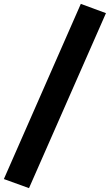

<svg xmlns="http://www.w3.org/2000/svg" viewBox="-20 -850 568 993"><path d="M130 123 0 76 398 -830 528 -782Z"/></svg>

Font: Szlgxwxxxixliatcpuztgldltzi
Style: Regular
Weight: 700
Italic angle: -8°
Designer: Carrois Corporate & Edenspiekermann
Foundry: Carrois Corporate GbR & Edenspiekermann AG
Version: Version 2.001